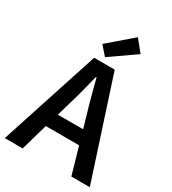

<svg xmlns="http://www.w3.org/2000/svg" viewBox="-212 -990 982 1099"><g transform="rotate(30 279.0 -440.5)"><path d="M217 -348 194 -268H361L338 -348Q322 -400 307.5 -455Q293 -510 279 -564H275Q261 -509 247 -454.5Q233 -400 217 -348ZM-2 0 211 -654H347L560 0H438L387 -177H167L116 0ZM263 -688 212 -746 369 -881 431 -805Z"/></g></svg>

Font: TT Toshiba Sans Medium
Style: Regular
Weight: 500
Designer: Paul D. Hunt
Foundry: Toshiba Corporation
Version: Version 2.020;PS 2.000;hotconv 1.0.86;makeotf.lib2.5.63406